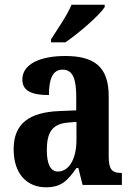

<svg xmlns="http://www.w3.org/2000/svg" viewBox="-20 -786 566 816"><path d="M197 -619V-606H258C315 -645 403 -721 425 -756V-766H284C266 -721 224 -662 197 -619ZM175 10C241 10 267 -18 305 -72H313L331 0H498V-51H495C455 -51 442 -67 442 -122V-377C442 -503 380 -548 257 -548C155 -548 75 -516 75 -448C75 -401 112 -382 188 -382C188 -449 203 -490 246 -490C291 -490 304 -448 304 -374V-317L233 -314C103 -309 38 -260 38 -152C38 -42 99 10 175 10ZM226 -57C194 -57 179 -90 179 -148C179 -222 201 -259 268 -265L305 -268V-191C305 -112 274 -57 226 -57Z"/></svg>

Font: Noto Serif Georgian Condensed Bold
Style: Regular
Weight: 700
Width: 3
Designer: Monotype Design Team, Akaki Razmadze
Foundry: Google LLC
Version: Version 2.003